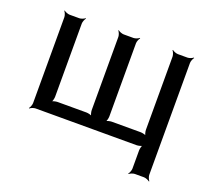

<svg xmlns="http://www.w3.org/2000/svg" viewBox="-110 -641 1038 932"><g transform="rotate(20 408.5 -175.0)"><path d="M646 20V114C646 123 640 138 635 143L637 145C642 140 657 134 666 134H713C722 134 737 140 742 145L744 143C739 138 733 123 733 114V-464C733 -473 739 -488 744 -493L742 -495C737 -490 722 -484 713 -484H663C654 -484 639 -490 634 -495L632 -493C637 -488 643 -473 643 -464V-86C643 -77 647 -60 652 -55L654 -57C649 -62 632 -66 623 -66H474C465 -66 448 -62 443 -57L445 -55C450 -60 454 -77 454 -86V-464C454 -473 460 -488 465 -493L463 -495C458 -490 443 -484 434 -484H383C374 -484 359 -490 354 -495L352 -493C357 -488 363 -473 363 -464V-86C363 -77 367 -60 372 -55L374 -57C369 -62 352 -66 343 -66H194C185 -66 168 -62 163 -57L165 -55C170 -60 174 -77 174 -86V-464C174 -473 180 -488 185 -493L183 -495C178 -490 163 -484 154 -484H104C95 -484 80 -490 75 -495L73 -493C78 -488 84 -473 84 -464V-20C84 -11 78 4 73 9L75 11C80 6 95 0 104 0H626C635 0 652 -4 657 -9L655 -11C650 -6 646 11 646 20Z"/></g></svg>

Font: Gamestation Storm
Style: Regular
Weight: 400
Designer: Jonas Hecksher
Foundry: Jonas Hecksher, Playtypeª, e-types AS
Version: Version 1.003